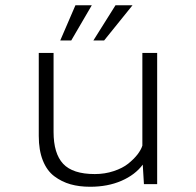

<svg xmlns="http://www.w3.org/2000/svg" viewBox="-20 -703 750 733"><path d="M210 -548.5 268 -683H330.5L252 -548.5ZM336.5 -548.5 421 -683H486L377.5 -548.5ZM324 10Q282.5 10 249 0.5Q215.5 -9 187.2 -30.2Q159 -51.5 143.5 -90.5Q128 -129.5 128 -184V-501H184.5V-199.5Q184.5 -117 221 -77.8Q257.5 -38.5 342 -38.5Q380.5 -38.5 414.2 -49.8Q448 -61 469.5 -78.2Q491 -95.5 504.8 -113.2Q518.5 -131 523.5 -147V-501H580V0H529.5L525 -74.5Q496 -35.5 443.8 -12.8Q391.5 10 324 10Z"/></svg>

Font: League Mono UltraLight
Style: Regular
Weight: 200
Width: 6
Designer: Tyler Finck
Foundry: The League of Moveable Type / Tyler Finck
Version: Version 2.210